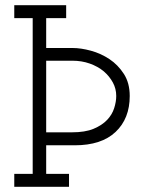

<svg xmlns="http://www.w3.org/2000/svg" viewBox="-20 -720 555 740"><path d="M246 0V-50H158V-160H268Q371 -160 425.5 -211.5Q480 -263 480 -350Q480 -400 457.5 -435Q435 -470 402 -492Q369 -514 330.5 -524.5Q292 -535 260 -535H158V-650H235V-700H35V-650H106V-50H35V0ZM158 -486H259Q295 -486 326 -475Q357 -464 380 -445Q402 -426 415 -402Q428 -378 428 -350Q428 -328 420 -303Q412 -278 393 -258Q373 -237 340.5 -223.5Q308 -210 257 -210H158Z"/></svg>

Font: Josefin Slab Medium
Style: Regular
Weight: 500
Designer: Santiago Orozco
Foundry: Typemade
Version: Version 2.000